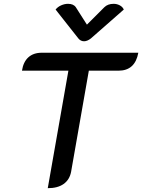

<svg xmlns="http://www.w3.org/2000/svg" viewBox="-20 -976 744 1005"><path d="M338 -606H95Q102 -652 128.5 -676Q155 -700 199 -700H704Q687 -606 600 -606H445L352 -76Q344 -35 313 -13Q282 9 230 9ZM526 -938Q544 -956 575 -956Q592 -956 607 -948Q622 -940 628 -926L456 -775Q437 -760 420 -760Q402 -760 390 -775L271 -926Q282 -940 300 -948Q318 -956 336 -956Q365 -956 377 -938L435 -847Z"/></svg>

Font: K2D Medium
Style: Italic
Weight: 500
Italic angle: -10°
Designer: Katatrad Aksorn Co.,Ltd.
Foundry: Cadson Demak Co.,Ltd.
Version: Version 1.000; ttfautohint (v1.6)